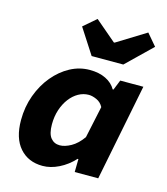

<svg xmlns="http://www.w3.org/2000/svg" viewBox="-115 -854 830 955"><g transform="rotate(15 300.0 -376.5)"><path d="M193 12Q119 12 75 -38Q31 -88 31 -181Q31 -249 53 -309Q75 -369 112.5 -414Q150 -459 197.5 -484.5Q245 -510 298 -510Q346 -510 380.5 -493Q415 -476 432 -446H436L457 -498H576L477 0H356L357 -67H353Q319 -30 276.5 -9Q234 12 193 12ZM249 -109Q275 -109 306.5 -126.5Q338 -144 365 -182L400 -346Q388 -369 365.5 -379Q343 -389 325 -389Q297 -389 272 -375Q247 -361 227.5 -335.5Q208 -310 196.5 -275.5Q185 -241 185 -200Q185 -152 202.5 -130.5Q220 -109 249 -109ZM288 -579 204 -709 269 -765 377 -673H381L530 -765L581 -705L451 -579Z"/></g></svg>

Font: Source Code Pro ExtraBold
Style: Italic
Weight: 800
Italic angle: -11°
Monospace: yes
Designer: Paul D. Hunt, Teo Tuominen
Foundry: Adobe Systems Incorporated
Version: Version 1.016;hotconv 1.0.116;makeotfexe 2.5.65601